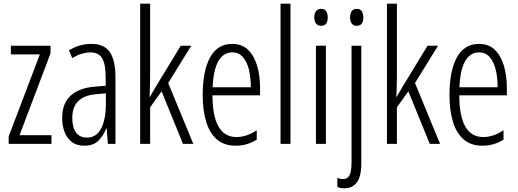

<svg xmlns="http://www.w3.org/2000/svg" viewBox="-20 -780 2811 1041"><path d="M259 0H27V-40L196 -485H39V-532H254V-491L86 -47H259Z M476 -542Q545 -542 575.5 -497.5Q606 -453 606 -360V0H565L558 -84H556Q541 -44 513.5 -17Q486 10 437 10Q395 10 368.5 -11Q342 -32 329.5 -66Q317 -100 317 -140Q317 -219 362.5 -261Q408 -303 492 -310L553 -315V-358Q553 -433 533.5 -464.5Q514 -496 470 -496Q449 -496 424.5 -489Q400 -482 372 -465L354 -507Q411 -542 476 -542ZM498 -269Q372 -257 372 -141Q372 -88 392.5 -61Q413 -34 451 -34Q503 -34 528.5 -83.5Q554 -133 554 -216V-274Z M794 -372Q794 -341 793 -313Q792 -285 791 -255H793Q802 -271 809.5 -284Q817 -297 826 -312L960 -532H1017L892 -330L1028 0H972L856 -285L794 -198V0H740V-760H794Z M1239 -542Q1293 -542 1326 -509Q1359 -476 1374.5 -422Q1390 -368 1390 -305V-263H1132Q1133 -37 1262 -37Q1318 -37 1372 -74V-23Q1347 -7 1318.5 1.5Q1290 10 1258 10Q1195 10 1155.5 -24.5Q1116 -59 1097.5 -121Q1079 -183 1079 -265Q1079 -395 1119 -468.5Q1159 -542 1239 -542ZM1239 -496Q1192 -496 1164.5 -449.5Q1137 -403 1133 -307H1340Q1340 -358 1330 -401Q1320 -444 1297.5 -470Q1275 -496 1239 -496Z M1555 0H1501V-760H1555Z M1721 -732Q1740 -732 1748.5 -719Q1757 -706 1757 -686Q1757 -640 1721 -640Q1703 -640 1693.5 -652.5Q1684 -665 1684 -686Q1684 -706 1693 -719Q1702 -732 1721 -732ZM1747 -532V0H1693V-532Z M1878 -686Q1878 -706 1886.5 -719Q1895 -732 1915 -732Q1933 -732 1941.5 -719Q1950 -706 1950 -686Q1950 -640 1914 -640Q1896 -640 1887 -652.5Q1878 -665 1878 -686ZM1848 241Q1835 241 1825.5 239Q1816 237 1809 233V184Q1824 191 1840 191Q1865 191 1875.5 169Q1886 147 1886 100V-532H1939V103Q1939 178 1914.5 209.5Q1890 241 1848 241Z M2132 -372Q2132 -341 2131 -313Q2130 -285 2129 -255H2131Q2140 -271 2147.5 -284Q2155 -297 2164 -312L2298 -532H2355L2230 -330L2366 0H2310L2194 -285L2132 -198V0H2078V-760H2132Z M2577 -542Q2631 -542 2664 -509Q2697 -476 2712.5 -422Q2728 -368 2728 -305V-263H2470Q2471 -37 2600 -37Q2656 -37 2710 -74V-23Q2685 -7 2656.5 1.5Q2628 10 2596 10Q2533 10 2493.5 -24.5Q2454 -59 2435.5 -121Q2417 -183 2417 -265Q2417 -395 2457 -468.5Q2497 -542 2577 -542ZM2577 -496Q2530 -496 2502.5 -449.5Q2475 -403 2471 -307H2678Q2678 -358 2668 -401Q2658 -444 2635.5 -470Q2613 -496 2577 -496Z"/></svg>

Font: Noto Sans Lao UI ExtCond Light
Style: Regular
Weight: 300
Width: 2
Designer: Monotype Design Team
Foundry: Monotype Imaging Inc.
Version: Version 2.000; ttfautohint (v1.8.4.7-5d5b)